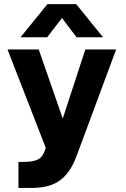

<svg xmlns="http://www.w3.org/2000/svg" viewBox="-20 -741 616 935"><path d="M210.9 -720.8 79.9 -559.5H209.7L281.8 -653.3L352.7 -559.5H481.8L351 -720.8ZM69.8 47.5V174.3H134.1Q190.6 174.3 232.1 158.8Q273.6 143.3 303.1 108.6Q332.7 73.9 354.1 15.5L545.6 -500H395.5L285.6 -163.7L168.6 -500H16.6L203 -20.8L193.8 2.8Q183.3 28 160.3 37.7Q137.4 47.5 91.9 47.5Z"/></svg>

Font: Overused Grotesk Light
Style: Regular
Weight: 300
Designer: RandomMaerks
Version: Version 0.005